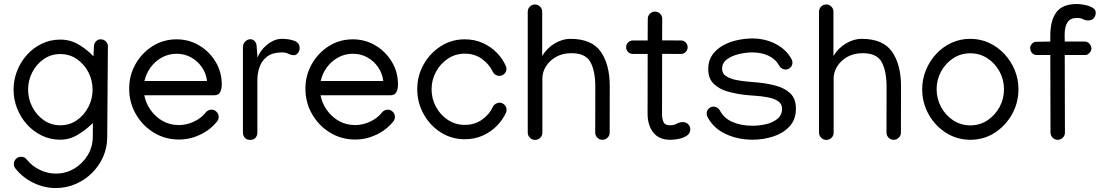

<svg xmlns="http://www.w3.org/2000/svg" viewBox="-20 -698 5579 974"><path d="M286.1 -497.1Q336.9 -497.1 379.6 -471.7Q422.4 -446.3 454.1 -412.1L456.5 -461.9Q456.5 -477.1 466.3 -487.8Q476.1 -498.5 491.2 -498.5Q506.3 -498.5 517.1 -487.8Q527.8 -477.1 527.8 -461.9L527.3 -460.9L523.9 0Q523.4 52.2 502.7 98.6Q481.9 145 445.8 180.4Q409.7 215.8 362.8 235.8Q315.9 255.9 263.2 255.9Q204.1 255.9 149.9 229.7Q95.7 203.6 58.6 157.2Q50.3 147 50.3 133.8Q50.3 118.7 61 107.9Q71.8 97.2 86.9 97.2Q105.5 97.2 116.2 111.8Q142.1 144.5 181.9 163.6Q221.7 182.6 263.2 182.6Q314 182.6 356.2 157.5Q398.4 132.3 424.1 90.6Q449.7 48.8 450.7 -1L451.2 -74.2Q418.9 -41.5 376.2 -15.4Q333.5 10.7 286.1 10.7Q235.8 10.7 192.6 -10Q149.4 -30.8 117.2 -66.4Q85 -102.1 66.9 -147.7Q48.8 -193.4 48.8 -243.2Q48.8 -293 66.7 -338.4Q84.5 -383.8 116.7 -419.7Q148.9 -455.6 192.1 -476.3Q235.4 -497.1 286.1 -497.1ZM449.7 -243.2Q449.7 -290.5 428.5 -331.5Q407.2 -372.6 370.1 -398.2Q333 -423.8 286.1 -423.8Q238.8 -423.8 201.9 -398.2Q165 -372.6 143.8 -331.5Q122.6 -290.5 122.6 -243.2Q122.6 -196.3 144 -155Q165.5 -113.8 202.4 -88.1Q239.3 -62.5 286.1 -62.5Q333 -62.5 369.9 -88.1Q406.7 -113.8 428.2 -155Q449.7 -196.3 449.7 -243.2Z M888.2 9.8Q817.4 9.8 760 -25.4Q702.6 -60.5 668.9 -119.4Q635.3 -178.2 635.3 -248.5Q635.3 -315.4 667.2 -372.3Q699.2 -429.2 753.9 -463.9Q808.6 -498.5 876 -498.5Q938 -498.5 990 -467.8Q1042 -437 1073.5 -385Q1105 -333 1105 -269.5Q1105 -247.1 1096.9 -231Q1088.9 -214.8 1067.4 -214.8H711.9Q719.7 -174.3 743.9 -139.9Q768.1 -105.5 804.9 -84.5Q841.8 -63.5 887.2 -63.5Q925.8 -63.5 962.9 -80.6Q1000 -97.7 1023.9 -127.4Q1034.7 -141.6 1052.7 -141.6Q1067.9 -141.6 1078.6 -130.9Q1089.4 -120.1 1089.4 -105Q1089.4 -91.8 1080.6 -81.1Q1045.4 -38.1 994.4 -14.2Q943.4 9.8 888.2 9.8ZM1030.3 -287.1Q1025.9 -325.2 1004.4 -356.7Q982.9 -388.2 949.7 -406.7Q916.5 -425.3 876.5 -425.3Q835 -425.3 800.8 -406.2Q766.6 -387.2 743.9 -356Q721.2 -324.7 712.9 -287.1Z M1500 -453.6Q1500 -440.4 1491.2 -429.2Q1482.4 -418 1472.2 -418Q1457 -418 1443.6 -425Q1430.2 -432.1 1411.1 -432.1Q1363.3 -432.1 1335.9 -411.6Q1308.6 -391.1 1297.1 -359.1Q1285.6 -327.1 1285.6 -291.5V-25.4Q1285.6 -10.3 1276.6 0.7Q1267.6 11.7 1249 11.7Q1231 11.7 1221.7 0.7Q1212.4 -10.3 1212.4 -25.4V-458.5Q1212.4 -476.6 1224.4 -487.8Q1236.3 -499 1250 -499Q1264.2 -499 1273.2 -488Q1282.2 -477.1 1282.2 -458.5L1286.6 -404.8Q1293.5 -427.2 1312.3 -449.2Q1331.1 -471.2 1356.7 -486.1Q1382.3 -501 1408.7 -501Q1446.3 -501 1473.1 -491Q1500 -481 1500 -453.6Z M1782.2 9.8Q1711.4 9.8 1654.1 -25.4Q1596.7 -60.5 1563 -119.4Q1529.3 -178.2 1529.3 -248.5Q1529.3 -315.4 1561.3 -372.3Q1593.3 -429.2 1647.9 -463.9Q1702.6 -498.5 1770 -498.5Q1832 -498.5 1884 -467.8Q1936 -437 1967.5 -385Q1999 -333 1999 -269.5Q1999 -247.1 1991 -231Q1982.9 -214.8 1961.4 -214.8H1606Q1613.8 -174.3 1637.9 -139.9Q1662.1 -105.5 1699 -84.5Q1735.8 -63.5 1781.2 -63.5Q1819.8 -63.5 1856.9 -80.6Q1894 -97.7 1918 -127.4Q1928.7 -141.6 1946.8 -141.6Q1961.9 -141.6 1972.7 -130.9Q1983.4 -120.1 1983.4 -105Q1983.4 -91.8 1974.6 -81.1Q1939.5 -38.1 1888.4 -14.2Q1837.4 9.8 1782.2 9.8ZM1924.3 -287.1Q1919.9 -325.2 1898.4 -356.7Q1877 -388.2 1843.8 -406.7Q1810.5 -425.3 1770.5 -425.3Q1729 -425.3 1694.8 -406.2Q1660.6 -387.2 1637.9 -356Q1615.2 -324.7 1606.9 -287.1Z M2096.7 -245.6Q2096.7 -313.5 2128.9 -370.8Q2161.1 -428.2 2215.8 -463.4Q2270.5 -498.5 2337.9 -498.5Q2387.7 -498.5 2428.7 -480Q2469.7 -461.4 2499.5 -431.2Q2529.3 -400.9 2545.4 -364.7Q2549.3 -356.9 2549.3 -349.1Q2549.3 -334 2538.6 -323.5Q2527.8 -313 2512.7 -313Q2502.9 -313 2493.2 -319.1Q2483.4 -325.2 2479.5 -334.5Q2462.9 -371.1 2425.8 -398.4Q2388.7 -425.8 2337.9 -425.8Q2290.5 -425.8 2252.4 -400.6Q2214.4 -375.5 2191.9 -334.2Q2169.4 -293 2169.4 -245.1Q2169.4 -197.3 2191.7 -156Q2213.9 -114.7 2252.2 -89.6Q2290.5 -64.5 2337.9 -64.5Q2388.7 -64.5 2426 -91.6Q2463.4 -118.7 2480 -155.3Q2483.9 -164.6 2493.7 -170.9Q2503.4 -177.2 2513.2 -177.2Q2528.3 -177.2 2539.1 -166.5Q2549.8 -155.8 2549.8 -140.6Q2549.8 -132.3 2546.4 -125.5Q2530.3 -89.8 2500.2 -59.3Q2470.2 -28.8 2429 -10.3Q2387.7 8.3 2337.9 8.3Q2270 8.3 2215.3 -26.9Q2160.6 -62 2128.7 -119.9Q2096.7 -177.7 2096.7 -245.6Z M2657.2 -638.7Q2657.2 -653.8 2668 -664.6Q2678.7 -675.3 2693.8 -675.3Q2709 -675.3 2719.7 -664.6Q2730.5 -653.8 2730.5 -638.7V-414.1Q2754.9 -454.6 2794.4 -477.8Q2834 -501 2873 -501Q2981.9 -501 3027.6 -435.8Q3073.2 -370.6 3073.2 -260.7V-256.3L3072.8 -25.9V-25.4Q3072.8 -10.3 3062 0.5Q3051.3 11.2 3036.1 11.2Q3021 11.2 3010.3 0.5Q2999.5 -10.3 2999.5 -25.4V-25.9L3000 -257.3Q3000 -337.4 2975.3 -382.8Q2950.7 -428.2 2878.9 -428.2Q2833.5 -428.2 2800.3 -409.2Q2767.1 -390.1 2749.3 -360.8Q2731.4 -331.5 2731.4 -301.3V-24.9Q2731.4 -9.8 2720.7 1Q2710 11.7 2694.8 11.7Q2678.7 11.7 2668 0.5Q2657.2 -10.7 2657.2 -24.9Z M3266.1 -602.5Q3266.1 -617.7 3276.9 -628.4Q3287.6 -639.2 3302.7 -639.2Q3317.9 -639.2 3328.6 -628.4Q3339.4 -617.7 3339.4 -602.5L3338.9 -493.2L3434.1 -492.7Q3448.2 -492.7 3458.3 -482.7Q3468.3 -472.7 3468.3 -458.5Q3468.3 -444.3 3458.3 -434.3Q3448.2 -424.3 3434.1 -424.3L3338.9 -424.8L3338.4 -120.1Q3338.4 -94.2 3346.2 -78.4Q3354 -62.5 3377.9 -62.5Q3399.4 -62.5 3413.3 -70.6Q3427.2 -78.6 3445.3 -78.6Q3460.4 -78.6 3471.2 -67.9Q3481.9 -57.1 3481.9 -42Q3481.9 -21.5 3464.4 -9.8Q3446.8 2 3423.1 6.6Q3399.4 11.2 3380.9 11.2Q3323.2 11.2 3294.2 -25.6Q3265.1 -62.5 3265.1 -121.1L3265.6 -424.3H3190.4Q3176.3 -424.3 3166.3 -434.3Q3156.2 -444.3 3156.2 -458.5Q3156.2 -472.7 3166.3 -482.7Q3176.3 -492.7 3190.4 -492.7H3265.6Z M3796.4 -502.9Q3861.8 -502.9 3915.8 -474.6Q3969.7 -446.3 3995.6 -397.5Q4000 -389.6 4000 -380.4Q4000 -365.7 3989.5 -355.5Q3979 -345.2 3964.4 -345.2Q3955.6 -345.2 3946.3 -350.8Q3937 -356.4 3933.1 -364.3Q3915.5 -397.5 3879.6 -414.8Q3843.8 -432.1 3795.9 -432.1Q3765.6 -432.1 3730 -424.1Q3694.3 -416 3668.7 -397.7Q3643.1 -379.4 3643.1 -348.6Q3643.1 -324.7 3663.6 -311.5Q3684.1 -298.3 3714.6 -292.2Q3745.1 -286.1 3776.6 -283.7Q3808.1 -281.2 3830.6 -278.8Q3875 -274.4 3918 -262.7Q3960.9 -251 3989.3 -224.1Q4017.6 -197.3 4017.6 -146.5Q4017.6 -91.8 3985.4 -56.9Q3953.1 -22 3902.8 -5.6Q3852.5 10.7 3798.3 10.7Q3722.2 10.7 3660.2 -18.8Q3598.1 -48.3 3568.8 -105.5Q3564.9 -112.3 3564.9 -122.1Q3564.9 -136.7 3575.2 -147Q3585.4 -157.2 3600.1 -157.2Q3609.4 -157.2 3618.7 -151.6Q3627.9 -146 3631.8 -137.7Q3652.8 -97.7 3696.3 -78.9Q3739.7 -60.1 3798.3 -60.1Q3832 -60.1 3866.5 -68.1Q3900.9 -76.2 3924.1 -95.2Q3947.3 -114.3 3947.3 -146.5Q3947.3 -171.9 3926.3 -185.3Q3905.3 -198.7 3873.5 -204.6Q3841.8 -210.4 3809.3 -212.4Q3776.9 -214.4 3753.4 -217.3Q3711.9 -222.2 3670.2 -234.1Q3628.4 -246.1 3600.6 -272.9Q3572.8 -299.8 3572.8 -348.6Q3572.8 -389.6 3593 -418.7Q3613.3 -447.8 3646.2 -466.6Q3679.2 -485.4 3718.8 -494.1Q3758.3 -502.9 3796.4 -502.9Z M4134.8 -638.7Q4134.8 -653.8 4145.5 -664.6Q4156.2 -675.3 4171.4 -675.3Q4186.5 -675.3 4197.3 -664.6Q4208 -653.8 4208 -638.7V-414.1Q4232.4 -454.6 4272 -477.8Q4311.5 -501 4350.6 -501Q4459.5 -501 4505.1 -435.8Q4550.8 -370.6 4550.8 -260.7V-256.3L4550.3 -25.9V-25.4Q4550.3 -10.3 4539.6 0.5Q4528.8 11.2 4513.7 11.2Q4498.5 11.2 4487.8 0.5Q4477.1 -10.3 4477.1 -25.4V-25.9L4477.5 -257.3Q4477.5 -337.4 4452.9 -382.8Q4428.2 -428.2 4356.4 -428.2Q4311 -428.2 4277.8 -409.2Q4244.6 -390.1 4226.8 -360.8Q4209 -331.5 4209 -301.3V-24.9Q4209 -9.8 4198.2 1Q4187.5 11.7 4172.4 11.7Q4156.2 11.7 4145.5 0.5Q4134.8 -10.7 4134.8 -24.9Z M4901.9 -501Q4953.1 -501 4997.6 -480.5Q5042 -460 5075.4 -424.1Q5108.9 -388.2 5127.7 -342.3Q5146.5 -296.4 5146.5 -245.1Q5146.5 -177.2 5114.3 -119.1Q5082 -61 5027.1 -25.1Q4972.2 10.7 4903.8 11.2Q4834.5 11.2 4778.8 -24.4Q4723.1 -60.1 4690.7 -118.4Q4658.2 -176.8 4658.2 -245.1Q4658.2 -295.9 4677 -342Q4695.8 -388.2 4729 -424.1Q4762.2 -460 4806.4 -480.5Q4850.6 -501 4901.9 -501ZM4901.9 -427.7Q4854 -427.7 4815.4 -402.3Q4776.9 -377 4754.2 -335.7Q4731.4 -294.4 4731.4 -246.1Q4731.4 -197.3 4753.9 -155.3Q4776.4 -113.3 4815.4 -87.6Q4854.5 -62 4903.3 -62Q4951.7 -62.5 4990 -88.1Q5028.3 -113.8 5050.8 -155.3Q5073.2 -196.8 5073.2 -245.1Q5073.2 -293.5 5050.5 -335.2Q5027.8 -377 4989 -402.3Q4950.2 -427.7 4901.9 -427.7Z M5500 -594.2Q5485.4 -594.2 5473.6 -600.8Q5461.9 -607.4 5440.4 -606.9Q5380.4 -606.4 5380.9 -521L5381.3 -487.3H5482.4Q5496.6 -487.3 5506.6 -476.3Q5516.6 -465.3 5516.6 -451.2Q5516.6 -440.4 5506.8 -429.7Q5497.1 -418.9 5487.3 -418.9H5381.3L5382.3 -25.4Q5382.3 -10.3 5371.6 0.5Q5360.8 11.2 5345.7 11.2Q5330.6 11.2 5319.8 0.2Q5309.1 -10.7 5309.1 -25.9L5308.1 -418.9H5240.2Q5225.1 -418.9 5215.6 -429Q5206.1 -439 5206.1 -456.1Q5206.1 -465.8 5215.1 -475.8Q5224.1 -485.8 5233.4 -485.8L5308.1 -487.3V-517.6Q5308.1 -594.7 5339.1 -636.2Q5370.1 -677.7 5443.8 -677.7Q5456.5 -677.7 5479 -673.8Q5501.5 -669.9 5520 -660.4Q5538.6 -650.9 5538.6 -633.8Q5538.6 -617.2 5528.6 -605.7Q5518.6 -594.2 5500 -594.2Z"/></svg>

Font: Manjari
Style: Regular
Weight: 400
Designer: Santhosh Thottingal <santhosh.thottingal@gmail.com>
Foundry: SMC
Version: Version 2.000